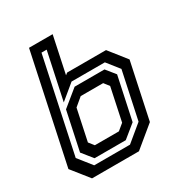

<svg xmlns="http://www.w3.org/2000/svg" viewBox="-176 -873 935 996"><g transform="rotate(-30 291.5 -375.0)"><path d="M86.5 0 4.5 -103 142 -750H283.5L237 -530.5L249 -540H482L563.5 -437L492.5 -103L367.5 0ZM150 -84 99.5 -147 148.5 -377.5 246 -457H425L469 -402.5L414.5 -147L337 -84ZM185 -141.5H329L366 -172L407.5 -368L383.5 -399H249L200.5 -358.5L161 -172ZM130 -53H344.5L442.5 -134L502.5 -415.5L445 -488H245.5L156.5 -414.5L216.5 -696H185.5L66 -134Z"/></g></svg>

Font: Tourney SemiBold
Style: Italic
Weight: 600
Italic angle: -12°
Version: Version 1.015